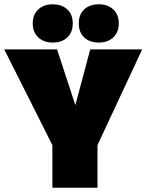

<svg xmlns="http://www.w3.org/2000/svg" viewBox="-22 -882 688 902"><path d="M224.1 0V-200.2L-2 -649.9H246.1L332 -388.2L401.9 -649.9H646L436 -200.2V0ZM510.5 -706.5Q484.9 -682.1 441.9 -682.1Q398.9 -682.1 373.5 -706.3Q348.1 -730.5 348.1 -772Q348.1 -813.5 373.5 -837.6Q398.9 -861.8 441.9 -861.8Q484.9 -861.8 510.5 -837.4Q536.1 -813 536.1 -772Q536.1 -731 510.5 -706.5ZM294.4 -706.3Q269 -682.1 226.1 -682.1Q183.1 -682.1 157.5 -706.5Q131.8 -731 131.8 -772Q131.8 -813 157.5 -837.4Q183.1 -861.8 226.1 -861.8Q269 -861.8 294.4 -837.6Q319.8 -813.5 319.8 -772Q319.8 -730.5 294.4 -706.3Z"/></svg>

Font: Apfel Grotezk Satt
Style: Regular
Weight: 900
Designer: Luigi Gorlero
Foundry: © 2023, Luigi Gorlero & Collletttivo
Version: Version 2.000;Glyphs 3.2 (3217)